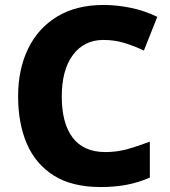

<svg xmlns="http://www.w3.org/2000/svg" viewBox="-20 -744 685 774"><path d="M397 -583Q319 -583 274 -522.5Q229 -462 229 -355Q229 -247 273 -189Q317 -131 405 -131Q452 -131 496 -143.5Q540 -156 584 -173V-28Q538 -8 490 1Q442 10 386 10Q271 10 197.5 -36Q124 -82 88.5 -164Q53 -246 53 -356Q53 -464 93 -547Q133 -630 210 -677Q287 -724 398 -724Q451 -724 507 -712.5Q563 -701 614 -676L560 -540Q523 -558 482.5 -570.5Q442 -583 397 -583Z"/></svg>

Font: Noto Sans Meetei Mayek ExtraBold
Style: Regular
Weight: 800
Designer: Monotype Design Team and Neelakash Kshetrimayum
Foundry: Monotype Imaging Inc.
Version: Version 2.002; ttfautohint (v1.8.4.7-5d5b)